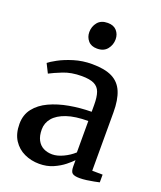

<svg xmlns="http://www.w3.org/2000/svg" viewBox="-146 -876 819 979"><g transform="rotate(20 264.0 -386.5)"><path d="M184 10.5Q140.5 10.5 103.2 -6.8Q66 -24 43.2 -59Q20.5 -94 20.5 -147Q20.5 -196.5 47.8 -231.2Q75 -266 121.2 -287.5Q167.5 -309 225.5 -319.5Q283.5 -330 345.5 -330.5V-368Q345.5 -410.5 336.5 -436Q327.5 -461.5 303.8 -473Q280 -484.5 236.5 -484.5Q179.5 -484.5 136.5 -467.2Q93.5 -450 69 -437L44.5 -486Q56 -496 88.5 -513.8Q121 -531.5 167.2 -545.8Q213.5 -560 265 -560Q334 -560 374.5 -539.8Q415 -519.5 433 -476.5Q451 -433.5 451 -366V-49L507.5 -48.5V-6.5Q496.5 -4 478.5 -0.5Q460.5 3 440.2 5.8Q420 8.5 402.5 8.5Q375.5 8.5 364 0.2Q352.5 -8 352.5 -37V-70.5Q340.5 -57.5 316.5 -38.2Q292.5 -19 259 -4.2Q225.5 10.5 184 10.5ZM230 -57.5Q257 -57.5 289 -72.5Q321 -87.5 345.5 -110V-280.5Q275.5 -280.5 229.2 -264.8Q183 -249 160 -221.8Q137 -194.5 137 -159.5Q137 -124.5 149 -101.8Q161 -79 182.2 -68.2Q203.5 -57.5 230 -57.5ZM260 -642.5Q228.5 -642.5 211.8 -662Q195 -681.5 195 -708.5Q195 -739 213.5 -761.8Q232 -784.5 268 -784.5H269Q300.5 -784.5 317.2 -765.5Q334 -746.5 334 -719Q334 -689 315.5 -665.8Q297 -642.5 261 -642.5Z"/></g></svg>

Font: Merriweather 36pt Medium
Style: Regular
Weight: 500
Version: Version 2.100